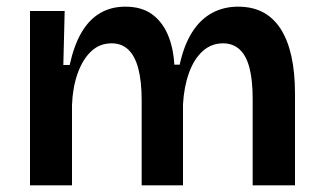

<svg xmlns="http://www.w3.org/2000/svg" viewBox="-20 -556 967 576"><path d="M70 0V-329V-523H174L170 -361H189Q202 -420 224.5 -458.5Q247 -497 280 -516.5Q313 -536 356 -536Q404 -536 435 -514Q466 -492 483 -453Q500 -414 503 -362H519Q532 -421 556.5 -459.5Q581 -498 616 -517Q651 -536 694 -536Q737 -536 768.5 -519.5Q800 -503 821.5 -470Q843 -437 854 -388Q865 -339 865 -275V0H738V-260Q738 -315 728.5 -352Q719 -389 699 -407.5Q679 -426 649 -426Q614 -426 588 -402.5Q562 -379 547 -337.5Q532 -296 529 -243V0H405V-254Q405 -312 395 -350Q385 -388 365 -407Q345 -426 315 -426Q279 -426 253.5 -402Q228 -378 213 -336Q198 -294 196 -241V0Z"/></svg>

Font: Bricolage Grotesque 16pt SemiBold
Style: Regular
Weight: 600
Version: Version 1.001;gftools[0.9.33.dev8+g029e19f]